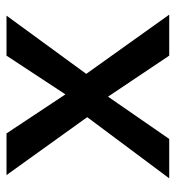

<svg xmlns="http://www.w3.org/2000/svg" viewBox="5 -545 540 590"><g transform="rotate(-90 275.0 -250.0)"><path d="M399 0 273 -188 143 0H22L210 -252L32 -500H160L280 -319L399 -500H522L343 -255L525 0Z"/></g></svg>

Font: Work Sans Medium
Style: Regular
Weight: 500
Designer: Wei Huang
Foundry: Wei Huang
Version: Version 1.500